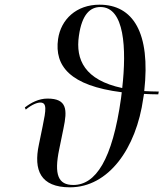

<svg xmlns="http://www.w3.org/2000/svg" viewBox="-20 -790 698 820"><path d="M279 10C443 10 562 -155 592 -371C593 -377 594 -383 595 -389C614 -388 635 -387 656 -387L658 -399C636 -399 616 -400 596 -401C624 -651 548 -770 405 -770C306 -770 240 -707 228 -623C212 -508 279 -424 500 -396C499 -388 498 -379 497 -371C460 -106 388 0 293 0C229 0 210 -43 233 -153L251 -241C268 -321 267 -369 183 -369C145 -369 112 -351 86 -331L90 -322C118 -345 140 -352 152 -352C181 -352 177 -322 162 -250L146 -172C123 -64 152 10 279 10ZM317 -637C330 -730 366 -760 409 -760C512 -760 521 -583 502 -414C342 -448 302 -535 317 -637Z"/></svg>

Font: Noto Serif Display SemiCondensed
Style: Italic
Weight: 400
Width: 4
Italic angle: -12°
Designer: Monotype Design Team
Foundry: Monotype Imaging Inc.
Version: Version 2.009